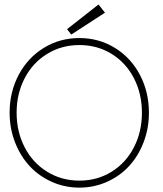

<svg xmlns="http://www.w3.org/2000/svg" viewBox="-20 -846 746 878"><path d="M306 -688 286.5 -712.5 430.5 -825.5 460 -788ZM24 -330.5Q24 -425.5 65.5 -503.8Q107 -582 180.2 -627Q253.5 -672 343 -672Q432.5 -672 505.5 -627Q578.5 -582 619.8 -503.8Q661 -425.5 661 -330.5Q661 -259 636.8 -195.8Q612.5 -132.5 570.5 -86.8Q528.5 -41 469.2 -14.5Q410 12 343 12Q276 12 216.8 -14.5Q157.5 -41 115.2 -86.8Q73 -132.5 48.5 -195.8Q24 -259 24 -330.5ZM343 -20Q425 -20 490.5 -60.8Q556 -101.5 592.5 -172.5Q629 -243.5 629 -330.5Q629 -417.5 592.5 -488.2Q556 -559 490.5 -599.5Q425 -640 343 -640Q261.5 -640 195.5 -599.5Q129.5 -559 92.8 -488.2Q56 -417.5 56 -330.5Q56 -243.5 92.8 -172.5Q129.5 -101.5 195.5 -60.8Q261.5 -20 343 -20Z"/></svg>

Font: League Spartan ExtraLight
Style: Regular
Weight: 200
Foundry: The League of Moveable Type
Version: Version 2.002